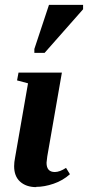

<svg xmlns="http://www.w3.org/2000/svg" viewBox="-20 -757 361 788"><path d="M128 10 129 11Q87 11 62 -12Q38 -34 38 -75Q38 -91 42 -111L95 -415L50 -427L56 -459H234L174 -115L171 -89Q171 -51 205 -51Q225 -51 251 -68L267 -42Q238 -16 200 -3Q162 10 128 10ZM121 -540V-556L181 -737H321V-719L163 -540Z"/></svg>

Font: Libra Serif Modern
Style: Bold Italic
Weight: 700
Italic angle: -12°
Designer: Stefan Peev, Context Ltd
Foundry: Stefan Peev, Context Ltd
Version: Version 1.000